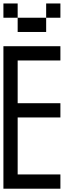

<svg xmlns="http://www.w3.org/2000/svg" viewBox="-20 -1187 457 1123"><path d="M0 -83.3V-916.7H333.3V-833.3H83.3V-583.3H333.3V-500H83.3V-166.7H333.3V-83.3ZM83.3 -1000V-1083.3H250V-1000ZM83.3 -1166.7V-1083.3H0V-1166.7ZM250 -1083.3V-1166.7H333.3V-1083.3Z"/></svg>

Font: Galmuri11 Condensed
Style: Regular
Weight: 400
Width: 3
Designer: Lee Minseo (quiple)
Version: Version 2.399;hotconv 1.1.1;makeotfexe 2.6.0 DEVELOPMENT